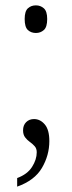

<svg xmlns="http://www.w3.org/2000/svg" viewBox="-20 -542 267 716"><path d="M114 -419Q96 -419 84 -430Q72 -441 72 -471Q72 -500 84 -511Q96 -522 114 -522Q131 -522 143.5 -511Q156 -500 156 -471Q156 -441 143.5 -430Q131 -419 114 -419ZM44 154V122Q82 108 99.5 80.5Q117 53 117 26Q117 12 109.5 3.5Q102 -5 91.5 -12.5Q81 -20 73.5 -30Q66 -40 66 -56Q66 -75 77.5 -86.5Q89 -98 107 -98Q130 -98 147 -78Q164 -58 164 -16Q164 37 136.5 84Q109 131 44 154Z"/></svg>

Font: Noto Serif Bengali Condensed Light
Style: Regular
Weight: 300
Width: 3
Designer: Juan Bruce, Universal Thirst, Indian Type Foundry and the Monotype Design Team.
Foundry: Monotype Imaging Inc.
Version: Version 2.003; ttfautohint (v1.8.4.7-5d5b)